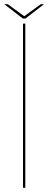

<svg xmlns="http://www.w3.org/2000/svg" viewBox="-38 -898 230 918"><path d="M72 0H83V-785H72ZM71 -809.5H84L172.5 -878H157L78 -820.5L-1 -878H-17.5Z"/></svg>

Font: Anybody UltraCondensed Thin Thin
Style: Regular
Weight: 250
Version: Version 1.111